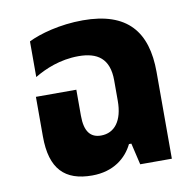

<svg xmlns="http://www.w3.org/2000/svg" viewBox="-68 -632 723 711"><g transform="rotate(-10 293.0 -276.0)"><path d="M223 10C304 10 353 -32 377 -81H386L405 0H524V-326C524 -478 455 -562 288 -562C202 -562 124 -540 82 -519V-385C122 -409 180 -434 249 -434C320 -434 364 -405 364 -323V-246C364 -171 332 -130 281 -130C242 -130 220 -155 220 -215V-313H68V-164C68 -41 121 10 223 10Z"/></g></svg>

Font: Noto Sans Thai SemCond ExtBd
Style: Regular
Weight: 800
Width: 4
Designer: Monotype Design Team
Foundry: Monotype Imaging Inc.
Version: Version 2.002